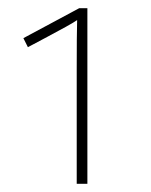

<svg xmlns="http://www.w3.org/2000/svg" viewBox="-20 -864 368 468"><path d="M193 -416H167V-696Q167 -779 168 -815Q150 -803 95 -774L48 -749L37 -771L173 -844H193Z"/></svg>

Font: Noto Sans UI Thin
Style: Regular
Weight: 250
Designer: Monotype Design Team
Foundry: Monotype Imaging Inc.
Version: Version 1.001